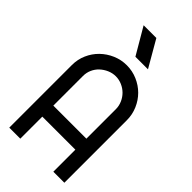

<svg xmlns="http://www.w3.org/2000/svg" viewBox="-240 -819 875 875"><g transform="rotate(45 197.5 -381.5)"><path d="M20 -404Q20 -440 34 -472Q48 -504 72.5 -528Q97 -552 129.5 -566Q162 -580 198 -580Q234 -580 266.5 -566Q299 -552 323 -528Q347 -504 361 -471.5Q375 -439 375 -403V0H304V-142H91V0H20ZM198 -509Q177 -509 157.5 -500.5Q138 -492 123 -478Q108 -464 99.5 -445Q91 -426 91 -404V-213H304V-403Q304 -424 295.5 -443.5Q287 -463 272.5 -477.5Q258 -492 238.5 -500.5Q219 -509 198 -509ZM279 -635H198L123 -763H205L279 -635Z"/></g></svg>

Font: Googee
Style: Regular
Weight: 400
Designer: Peter Wiegel
Foundry: CATFonts Peter Wiegel
Version: 1.000